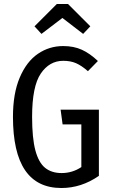

<svg xmlns="http://www.w3.org/2000/svg" viewBox="-20 -931 568 963"><path d="M471 -625 421 -574Q389 -602 361.5 -614Q334 -626 297 -626Q228 -626 184.5 -562Q141 -498 141 -345Q141 -238 157.5 -176.5Q174 -115 206.5 -89Q239 -63 289 -63Q343 -63 388 -93V-307H294L284 -381H476V-49Q388 12 288 12Q45 12 45 -345Q45 -462 79 -542Q113 -622 170 -661Q227 -700 297 -700Q350 -700 390.5 -681.5Q431 -663 471 -625ZM188 -761 153 -799 265 -911H321L433 -799L397 -761L293 -841Z"/></svg>

Font: Fira Sans Extra Condensed
Style: Regular
Weight: 400
Width: 1
Designer: Carrois Corporate & Edenspiekermann AG
Foundry: Carrois Corporate GbR & Edenspiekermann AG
Version: Version 4.203